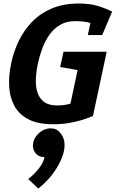

<svg xmlns="http://www.w3.org/2000/svg" viewBox="-20 -696 657 1091"><path d="M407 -576Q359 -576 323.2 -555.5Q287.3 -535 262.2 -500Q237 -465 220.8 -422Q204.7 -379 195 -334Q185.7 -289.7 183.8 -247.2Q182 -204.7 192.8 -170.7Q203.7 -136.7 230.7 -116.7Q257.7 -96.7 305.7 -96.7Q339 -96.7 371 -104.5Q403 -112.3 437 -122.3L508.3 -37Q508.3 -37 491.2 -30Q474 -23 443.2 -13.5Q412.3 -4 371.5 3Q330.7 10 282.7 10Q195.7 10 141.8 -18Q88 -46 61.7 -94.5Q35.3 -143 32.2 -205Q29 -267 43 -334Q57 -402 86.7 -463.5Q116.3 -525 163.2 -573Q210 -621 275.8 -648.5Q341.7 -676 428.7 -676Q491 -676 537.3 -661.7Q583.7 -647.3 617.3 -630L568.7 -538Q529.7 -556.3 492 -566.2Q454.3 -576 407 -576ZM375 -82.3 439.7 -385.3H582.7L508.3 -37ZM341 -402H586L558.7 -273.7L322 -315.3ZM479 -496.7 507.3 -630H617.3L560.7 -496.7ZM233 196.7Q199.3 196.7 180.7 172.7Q162 148.7 168.7 115Q173.7 92 188.7 73.7Q203.7 55.3 224.5 44.3Q245.3 33.3 268 33.3Q301.7 33.3 320.5 57.3Q339.3 81.3 332 115Q327.7 137 312.5 155.8Q297.3 174.7 276.5 185.7Q255.7 196.7 233 196.7ZM140.3 321.3Q170.7 298.3 198.2 264.8Q225.7 231.3 233 196.7L318.3 55Q343 80.3 346.2 114.7Q349.3 149 336.7 186.3Q324 223.7 301.3 260Q278.7 296.3 251.2 326Q223.7 355.7 197.3 375Z"/></svg>

Font: Epunda Slab Light
Style: Italic
Weight: 300
Italic angle: -12°
Designer: Simon Atzbach
Foundry: typofactur
Version: Version 1.102